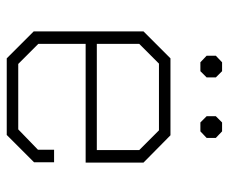

<svg xmlns="http://www.w3.org/2000/svg" viewBox="-76 -620 695 584"><g transform="rotate(90 272.0 -327.5)"><path d="M75 -82V-416L157 -498H391L474 -416V-240H113V-96L174 -35H373L435 -95V-144H473V-83L390 0H157ZM436 -274V-403L376 -463H173L113 -403V-274ZM149 -608V-636L169 -655H196L215 -636V-608L196 -589H169ZM333 -608V-636L352 -655H379L399 -636V-608L379 -589H352Z"/></g></svg>

Font: Chakra Petch ExtraLight
Style: Regular
Weight: 275
Designer: Katatrad Aksorn Co.,Ltd.
Foundry: Cadson Demak Co.,Ltd.
Version: Version 1.000; ttfautohint (v1.6)